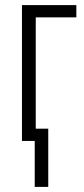

<svg xmlns="http://www.w3.org/2000/svg" viewBox="-20 -552 328 752"><path d="M279 -532H66V0H116V180H169V-48H120V-484H279Z"/></svg>

Font: Noto Sans Display Condensed Light
Style: Regular
Weight: 300
Width: 3
Designer: Monotype Design Team
Foundry: Monotype Imaging Inc.
Version: Version 1.900